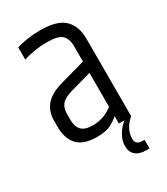

<svg xmlns="http://www.w3.org/2000/svg" viewBox="-186 -657 798 917"><g transform="rotate(-30 212.5 -199.0)"><path d="M58.7 -555.5Q79.5 -562.5 115.1 -568.1Q150.8 -573.7 191.2 -573.7Q283.8 -573.7 322.6 -535.5Q361.5 -497.3 361.5 -428.6V0H293.1V-40.6Q272.9 -23.1 246.4 -9.7Q219.9 3.6 170.6 3.6Q97.4 3.6 64.5 -32.5Q31.6 -68.6 31.6 -132.7V-165.2Q31.6 -217.4 60.5 -251.3Q89.3 -285.2 152.7 -303.2L292.5 -342.3V-428.8Q292.3 -467.3 271.7 -487.8Q251.1 -508.2 187.8 -508.2Q151.5 -508.2 115.6 -501.8Q79.8 -495.4 58.7 -488ZM292.3 -93.1V-279.7L178.4 -248Q132.8 -234.6 117.1 -215.3Q101.4 -196.1 101.4 -162.3V-131.9Q101.4 -93.8 119.7 -74.2Q138 -54.5 183 -54.5Q217.4 -54.5 245.9 -66.2Q274.4 -77.9 292.3 -93.1ZM324 0H360.5Q338.1 17.8 324.9 42.8Q311.8 67.8 311.8 92.6Q311.8 112.4 321.2 120.5Q330.7 128.6 348.7 128.6H360.5V176.3H345.9Q305.5 176.3 284.9 158.8Q264.4 141.2 264.4 108.2Q264.4 77.9 281.4 48.9Q298.4 19.8 324 0Z"/></g></svg>

Font: Khand Variable Light
Style: Regular
Weight: 300
Designer: Satya Rajpurohit
Foundry: Indian Type Foundry
Version: Version 3.000